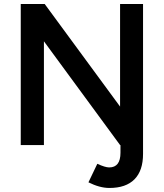

<svg xmlns="http://www.w3.org/2000/svg" viewBox="-20 -720 814 953"><path d="M419 185 463 93Q502 111 522 111Q578 111 578 38V0H576L198 -515V0H83V-700H202L576 -191V-700H690V44Q690 127 647.5 170Q605 213 523 213Q475 213 419 185Z"/></svg>

Font: Oak Sans SemiBold
Style: Regular
Weight: 600
Designer: Erik Kennedy, Walven
Foundry: Erik Kennedy, Walven
Version: Version 1.000